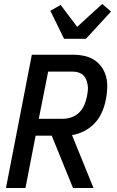

<svg xmlns="http://www.w3.org/2000/svg" viewBox="-20 -945 590 965"><path d="M108 0H10L140 -670H347Q376 -670 404 -664Q432 -658 454 -643.5Q476 -629 491.5 -607Q507 -585 513.5 -558.5Q520 -532 519 -503Q518 -474 512 -444Q506 -413 493 -382.5Q480 -352 457 -327Q434 -302 403.5 -286.5Q373 -271 342 -266L450 0H347L240 -263H159ZM175 -348H297Q318 -348 340.5 -356Q363 -364 379 -380.5Q395 -397 404 -418Q413 -439 417 -461Q420 -475 421.5 -490Q423 -505 420.5 -519Q418 -533 413 -545.5Q408 -558 398.5 -567Q389 -576 375.5 -580.5Q362 -585 347 -585H222ZM302 -750 233 -891 285 -920 368 -810 430 -867 494 -925 538 -887 412 -750Z"/></svg>

Font: Lode Dark Term
Style: Bold Italic
Weight: 700
Italic angle: -11°
Monospace: yes
Designer: Belleve Invis
Foundry: Belleve Invis
Version: Version 29.2.0